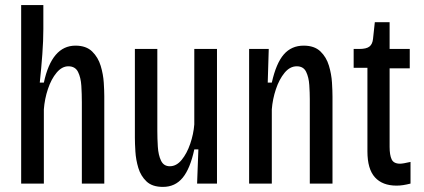

<svg xmlns="http://www.w3.org/2000/svg" viewBox="-20 -720 1662 753"><path d="M63 0V-700H150V-606Q150 -561 146 -507Q142 -453 136 -396H152Q183 -541 276 -541Q318 -541 341.5 -518Q365 -495 375 -461.5Q385 -428 387 -395.5Q389 -363 389 -343V0H301V-319Q301 -351 299 -383.5Q297 -416 286 -438Q275 -460 248 -460Q223 -460 202 -435Q181 -410 168 -371Q155 -332 152 -291V0Z M619 13Q577 13 554.5 -8.5Q532 -30 522.5 -61.5Q513 -93 511 -125.5Q509 -158 509 -180V-528H597V-207Q597 -177 599 -144.5Q601 -112 611.5 -90Q622 -68 646 -68Q672 -68 692.5 -93Q713 -118 726 -156Q739 -194 742 -232V-528H831V0H753L758 -134H742Q726 -59 696.5 -23Q667 13 619 13Z M957 0V-528H1034L1030 -396H1046Q1063 -472 1093 -506.5Q1123 -541 1171 -541Q1213 -541 1236.5 -518.5Q1260 -496 1270 -462.5Q1280 -429 1282 -396Q1284 -363 1284 -342V0H1195V-331Q1195 -356 1193 -386.5Q1191 -417 1180.5 -438.5Q1170 -460 1144 -460Q1117 -460 1096 -434.5Q1075 -409 1062 -370Q1049 -331 1046 -291V0Z M1535 8Q1480 8 1450.5 -24.5Q1421 -57 1421 -126V-454H1367V-528H1389Q1417 -528 1429 -537.5Q1441 -547 1443 -568L1450 -633H1508V-528H1587V-452H1508V-144Q1508 -112 1516 -95Q1524 -78 1549 -78Q1560 -78 1590 -85V0Q1574 4 1561 6Q1548 8 1535 8Z"/></svg>

Font: Bricolage Grotesque 10pt Condensed
Style: Regular
Weight: 400
Width: 3
Designer: Mathieu Triay
Foundry: Atelier Triay
Version: Version 1.000; ttfautohint (v1.8.4.7-5d5b);gftools[0.9.29]